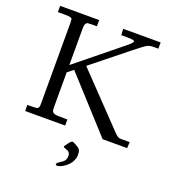

<svg xmlns="http://www.w3.org/2000/svg" viewBox="-159 -790 1047 1156"><g transform="rotate(20 364.0 -211.5)"><path d="M364 206.5Q383.1 192.1 383.1 166Q383.1 144.5 367.2 136.7Q360.6 133.3 353.8 131.1Q337.9 126 337.9 122.6Q337.9 119.1 342 113L363 85Q372.1 75.9 377 75.9Q381.8 75.9 392.3 81.7Q402.8 87.4 407.3 90Q411.9 92.5 412.7 93.1Q413.6 93.8 417.2 96.1Q420.9 98.4 421.9 99.6Q422.9 100.8 425.5 103.4Q428.2 106 429 108Q429.7 110.1 431.4 113.5Q433.1 116.9 433.6 120.4Q435.1 130.6 435.1 143.7Q435.1 156.7 427.6 174.2Q420.2 191.7 408.7 203.9Q397.2 216.1 383.9 225.5Q370.6 234.9 358.8 239.4Q346.9 243.9 337.9 243.9Q328.9 243.9 328.9 237.8Q328.9 231.7 334.5 226.9Q340.1 222.2 348 217.4Q356 212.6 364 206.5ZM492.9 -587.9Q518.1 -608.4 518.1 -617.7Q518.1 -627 471.9 -627H433.1L430.9 -667H670.9V-627H645Q616.2 -627 601.8 -619.6Q582.8 -609.6 523.9 -562L298.1 -381.1L600.1 -65.9Q616 -49.3 624.5 -44.2Q633.1 -39.1 643.1 -39.1H700.9L699 0H542L238 -334L200.9 -304V-85Q200.9 -60.3 204.6 -54.3Q208.3 -48.3 213.3 -45.7Q218.3 -43 222.8 -42Q227.3 -41 236.8 -40Q249.3 -39.1 280 -39.1H302V0H45.9L44.9 -39.1H72Q107.9 -39.1 112.3 -44.2Q116.7 -49.3 117.7 -51.4Q118.7 -53.5 119.4 -59.4Q120.1 -65.4 120.1 -69.3V-591.1Q120.1 -617.2 115.4 -620.4Q110.6 -623.5 104 -625Q96.2 -627 69.1 -627H27.1V-667H277.1V-627H245.1Q215.3 -627 211.3 -622.6Q207.3 -618.2 204.8 -612.8Q200.9 -604.5 200.9 -581.1V-351.1Z"/></g></svg>

Font: Linden Hill
Style: Regular
Weight: 400
Version: Version 1.202